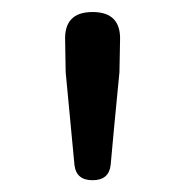

<svg xmlns="http://www.w3.org/2000/svg" viewBox="-20 -773 311 321"><path d="M134.8 -471.7Q107.4 -471.7 104.5 -497.1L89.8 -652.3L88.9 -705.1Q86.9 -752.9 134.8 -752.9Q182.6 -752.9 180.7 -705.1L179.7 -652.3L170.9 -561.5L165 -497.1Q162.1 -471.7 134.8 -471.7Z"/></svg>

Font: Bpmf GenSen Rounded R
Style: R
Weight: 400
Foundry: But Ko
Version: Version 1.320